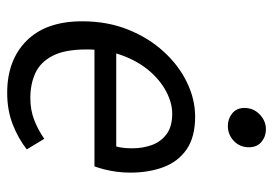

<svg xmlns="http://www.w3.org/2000/svg" viewBox="-130 -600 742 521"><g transform="rotate(90 240.5 -339.0)"><path d="M231.4 12Q142.6 12 89.9 -40.8Q37.3 -93.5 37.3 -191.4Q37.3 -260 59.8 -316Q82.3 -372 119.7 -412.8Q157 -453.6 203 -475.8Q248.9 -498 296.1 -498Q351.4 -498 384.8 -474.9Q418.1 -451.9 433 -412.1Q447.9 -372.2 447.9 -322Q447.9 -302.3 445.5 -284.8Q443.1 -267.2 439.2 -251.9Q435.3 -236.7 431 -224.8H94.4L102.2 -283.9H377.1Q380.1 -296.5 381 -306.1Q381.9 -315.7 381.9 -328Q381.9 -355.9 373.1 -380.4Q364.2 -405 343.6 -420.4Q323 -435.8 288 -435.8Q259 -435.8 228.2 -419.7Q197.4 -403.6 171.6 -373.5Q145.8 -343.3 129.8 -300Q113.7 -256.7 113.7 -203.2Q113.7 -144.5 130.9 -111.3Q148.1 -78.1 177.9 -64.4Q207.7 -50.8 245.6 -50.8Q278.1 -50.8 305.5 -61.5Q332.8 -72.1 356.1 -88.7L384.9 -41.2Q356 -18.4 317.5 -3.2Q279 12 231.4 12ZM321 -586.8Q302 -586.8 287.2 -598.6Q272.4 -610.5 272.4 -631.7Q272.4 -656.3 290 -673.2Q307.6 -690.1 330.5 -690.1Q349.9 -690.1 364.5 -678Q379.1 -666 379.1 -643.9Q379.1 -619.4 362 -603.1Q345 -586.8 321 -586.8Z"/></g></svg>

Font: Source Sans 3 VF
Style: Italic
Weight: 200
Italic angle: -11°
Designer: Paul D. Hunt
Foundry: Adobe Systems Incorporated
Version: Version 3.042;hotconv 1.0.118;makeotfexe 2.5.65603